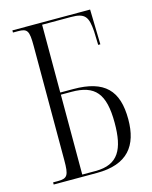

<svg xmlns="http://www.w3.org/2000/svg" viewBox="-109 -786 682 859"><g transform="rotate(-15 232.0 -357.0)"><path d="M32 0H232C375 0 430 -74 430 -196C430 -329 372 -390 227 -390H167V-704H300C366 -704 379 -684 384 -615L386 -552H396L392 -714H32V-704H55C99 -704 106 -693 106 -622V-93C106 -23 99 -10 54 -10H32ZM229 -10H167V-380H216C325 -380 367 -332 367 -196C367 -75 335 -10 229 -10Z"/></g></svg>

Font: Noto Serif Display ExtraCondensed Light
Style: Regular
Weight: 300
Width: 2
Designer: Monotype Design Team
Foundry: Monotype Imaging Inc.
Version: Version 2.009